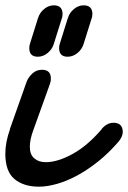

<svg xmlns="http://www.w3.org/2000/svg" viewBox="-66 -667 481 721"><path d="M316 -183Q336 -206 360 -206Q395 -206 395 -171Q395 -155 380 -136Q343 -93 303 -61Q263 -29 224 -8Q185 13 148 23.5Q111 34 80 34Q23 34 -11.5 5.5Q-46 -23 -46 -90Q-46 -133 -28 -183L-29 -182Q-13 -227 2.5 -271Q18 -315 34 -360Q40 -376 55 -390.5Q70 -405 92 -405Q125 -405 125 -372Q125 -367 124.5 -363Q124 -359 121 -353L123 -356Q107 -311 91 -267Q75 -223 59 -178Q46 -143 46 -116Q46 -87 62.5 -72.5Q79 -58 106 -58Q150 -58 206 -88.5Q262 -119 316 -182ZM189 -600V-599Q194 -618 211 -632.5Q228 -647 248 -647Q281 -647 281 -614Q281 -612 280.5 -609.5Q280 -607 280 -604L248 -502Q242 -482 225 -468Q208 -454 188 -454Q156 -454 156 -486Q156 -490 156.5 -494.5Q157 -499 160 -505L158 -501ZM77 -600V-599Q82 -618 99 -632.5Q116 -647 136 -647Q169 -647 169 -614Q169 -612 168.5 -609.5Q168 -607 168 -604L136 -502Q130 -482 113 -468Q96 -454 76 -454Q44 -454 44 -486Q44 -490 44.5 -494.5Q45 -499 48 -505L46 -501Z"/></svg>

Font: Discipuli Britannica Bold
Style: Regular
Weight: 700
Designer: Peter Wiegel
Foundry: Peter Wiegel
Version: Version 0.001 2009